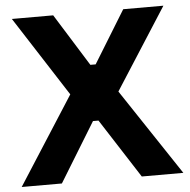

<svg xmlns="http://www.w3.org/2000/svg" viewBox="-52 -782 826 833"><g transform="rotate(-5 361.0 -365.0)"><path d="M254 -382 30 -730H210L352 -502H375L515 -730H690L463 -376L713 0H532L366 -258H342L184 0H9Z"/></g></svg>

Font: Sora-SIA
Style: Bold
Weight: 700
Designer: Jonathan Barnbrook, Julián Moncada
Foundry: Barnbrook Fonts
Version: Version 2.000